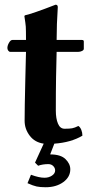

<svg xmlns="http://www.w3.org/2000/svg" viewBox="-20 -598 394 811"><path d="M141.1 102.1C154.1 97.5 168.5 95.2 184.1 95.2C192.5 95.2 199.5 97.9 204.8 103.3C210.2 108.6 212.9 114.9 212.9 122.1C212.9 130.5 208.4 137.8 199.5 143.8C190.5 149.8 180 152.8 168 152.8C152.7 152.8 133.6 148.6 110.8 140.1L96.2 175.8C112.1 182.9 125 187.6 134.8 189.7C144.5 191.8 157.2 192.9 172.9 192.9C202.5 192.9 227.2 185.7 247.1 171.4C266.9 157.1 276.9 139 276.9 117.2C276.9 101.6 270.1 87.2 256.6 74C243.1 60.8 221.5 54.2 191.9 54.2L209.5 8.8C256.3 5.5 295.9 -5.7 328.1 -24.9C328.1 -33.4 326.6 -41.5 323.5 -49.3C320.4 -57.1 316.2 -62.7 311 -65.9C300.6 -60.7 291.9 -57.5 284.9 -56.2C277.9 -54.9 267.3 -54.2 252.9 -54.2C240.2 -54.2 230.9 -61.4 224.9 -75.7C218.8 -90 215.8 -108.4 215.8 -130.9C215.8 -184.9 216.1 -231.9 216.8 -272L219.2 -378.9H310.1C315.6 -378.9 321 -380.1 326.2 -382.6C331.4 -385 334 -388.2 334 -392.1V-422.9C334 -427.1 331.4 -429.2 326.2 -429.2H219.2C219.2 -473.1 220.9 -519.4 224.1 -567.9C224.1 -574.7 221 -578.1 214.8 -578.1C151.4 -553.4 108.1 -538.4 85 -533.2L83 -529.8C86.3 -509 88.2 -494.2 88.9 -485.6C89.5 -477 89.8 -458.2 89.8 -429.2H32.2C27.3 -429.2 22.6 -425.3 18.1 -417.5C13.5 -409.7 11.2 -402.2 11.2 -395C11.2 -391.1 12.5 -387.5 14.9 -384C17.3 -380.6 20.3 -378.9 23.9 -378.9H89.8L86.9 -261.2C85 -181.2 84 -123.4 84 -87.9C84 -64.8 91.1 -43.8 105.5 -24.9C119.8 -6 139.5 5.2 164.6 8.8L127.9 88.9Z"/></svg>

Font: Linux Biolinum G
Style: Bold
Weight: 700
Designer: Philipp H. Poll
Foundry: Philipp H. Poll
Version: Version 1.1.0